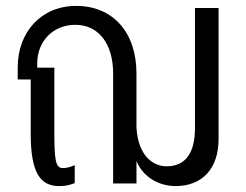

<svg xmlns="http://www.w3.org/2000/svg" viewBox="-20 -621 833 650"><path d="M180 9C198 9 212 7 233 -1V-62C217 -55 206 -52 192 -52C168 -52 164 -81 164 -172V-392H106V-406C106 -484 162 -537 235 -537C313 -537 363 -474 363 -372V0H442V-76C467 -15 526 9 574 9C664 9 720 -49 720 -151V-594H640V-186C640 -105 609 -58 544 -58C501 -58 448 -90 442 -189V-372C442 -512 362 -601 238 -601C119 -601 40 -512 40 -393V-352H84V-168C84 -37 116 9 180 9Z"/></svg>

Font: Vanilla Cream Book
Style: Regular
Weight: 400
Designer: Jeremy Tribby, Jinavaṁso
Foundry: Tribby Type
Version: Version 1.422;Glyphs 3.1.2 (3151)